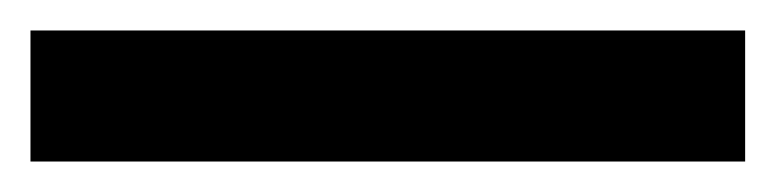

<svg xmlns="http://www.w3.org/2000/svg" viewBox="-22 60 509 126"><path d="M467 166H-2V80H467Z"/></svg>

Font: Noto Sans Lao UI SemBd
Style: Regular
Weight: 600
Designer: Monotype Design Team
Foundry: Monotype Imaging Inc.
Version: Version 2.000; ttfautohint (v1.8.4.7-5d5b)